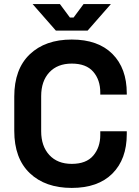

<svg xmlns="http://www.w3.org/2000/svg" viewBox="-20 -908 684 942"><path d="M332 14Q202 14 126 -58.5Q50 -131 50 -266V-434Q50 -569 126 -641.5Q202 -714 332 -714Q461 -714 531.5 -643.5Q602 -573 602 -450V-444H472V-454Q472 -516 437.5 -556Q403 -596 332 -596Q262 -596 222 -553Q182 -510 182 -436V-264Q182 -191 222 -147.5Q262 -104 332 -104Q403 -104 437.5 -144.5Q472 -185 472 -246V-264H602V-250Q602 -127 531.5 -56.5Q461 14 332 14ZM254 -758 140 -888H274L323 -822H341L390 -888H524L410 -758Z"/></svg>

Font: Space Grotesk
Style: Bold
Weight: 700
Designer: Florian Karsten
Foundry: Florian Karsten
Version: Version 2.000